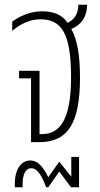

<svg xmlns="http://www.w3.org/2000/svg" viewBox="-20 -604 424 816"><path d="M112 0H148C266 0 320 -77 320 -274C320 -366 309 -435 283 -481C322 -496 350 -530 350 -584H313C313 -542 293 -519 267 -507C245 -541 208 -556 159 -556C106 -556 60 -533 32 -512V-473C69 -504 109 -522 152 -522C245 -522 282 -456 282 -275C282 -91 232 -34 158 -34H148V-303H61V-271H112ZM43 192H76V182C76 141 86 111 113 111C142 111 161 151 176 192H185L232 125L282 192H316V63H283V147L232 83L185 149C169 117 147 78 108 78C70 78 43 116 43 176Z"/></svg>

Font: Noto Sans Thai ExtCond ExtLt
Style: Regular
Weight: 200
Width: 2
Designer: Monotype Design Team
Foundry: Monotype Imaging Inc.
Version: Version 2.002